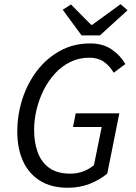

<svg xmlns="http://www.w3.org/2000/svg" viewBox="-20 -873 640 905"><path d="M299.6 12Q222 12 168.7 -21.1Q115.5 -54.3 88.5 -113.6Q61.5 -172.8 61.5 -252.6Q61.5 -330.8 85.1 -405Q108.8 -479.3 153.8 -538.6Q198.7 -597.9 262.6 -633.1Q326.4 -668.3 405.7 -668.3Q465 -668.3 505.9 -640.5Q546.7 -612.7 570.9 -571.2L516 -530.1Q497.4 -562.2 469.6 -581.7Q441.9 -601.1 401.5 -601.1Q352.9 -601.1 312.2 -581.3Q271.5 -561.6 239.7 -527.1Q207.9 -492.6 185.9 -448.7Q163.9 -404.9 152.3 -356.3Q140.8 -307.8 140.8 -260.1Q140.8 -201.7 157.7 -155.3Q174.5 -108.8 212.2 -81.6Q249.9 -54.5 311.2 -54.5Q346.6 -54.5 375.1 -66.2Q403.6 -78 422.8 -94.5L459.4 -274.5H324.2L336.8 -338.8H542.5L485.6 -54.7Q450.5 -25.5 403.4 -6.7Q356.3 12 299.6 12ZM364.4 -706.3 275.7 -826.9 314.5 -852 410 -755.7H414L548.2 -853.2L581.3 -824.7L451.2 -706.3Z"/></svg>

Font: SourceCodeVF
Style: Italic
Weight: 200
Italic angle: -11°
Monospace: yes
Designer: Paul D. Hunt, Teo Tuominen
Foundry: Adobe
Version: Version 1.026;hotconv 1.1.0;makeotfexe 2.6.0